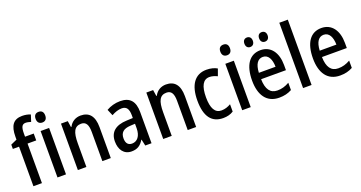

<svg xmlns="http://www.w3.org/2000/svg" viewBox="-42 -1493 3943 2099"><g transform="rotate(-20 1929.5 -443.5)"><path d="M283 -526V-606H182V-642C182 -717 197 -747 239 -747C260 -747 280 -741 300 -735L325 -813C297 -824 266 -831 229 -831C128 -831 83 -772 83 -641V-608L11 -576V-526H83V-66H182V-526Z M414 -811C378 -811 357 -791 357 -749C357 -708 379 -687 414 -687C448 -687 469 -708 469 -749C469 -790 449 -811 414 -811ZM462 -606H363V-66H462Z M830 -616C774 -616 723 -588 696 -534H690L679 -606H600V-66H699V-340C699 -471 727 -530 806 -530C862 -530 885 -488 885 -406V-66H983V-426C983 -555 929 -616 830 -616Z M1290 -616C1232 -616 1176 -600 1130 -573L1161 -500C1203 -523 1242 -536 1280 -536C1334 -536 1359 -502 1359 -427V-395L1287 -392C1156 -387 1087 -329 1087 -220C1087 -126 1134 -56 1223 -56C1291 -56 1331 -83 1365 -140H1368L1384 -66H1457V-429C1457 -552 1405 -616 1290 -616ZM1306 -325 1360 -328V-276C1360 -186 1318 -135 1257 -135C1214 -135 1187 -161 1187 -220C1187 -285 1222 -321 1306 -325Z M1823 -616C1767 -616 1716 -588 1689 -534H1683L1672 -606H1593V-66H1692V-340C1692 -471 1720 -530 1799 -530C1855 -530 1878 -488 1878 -406V-66H1976V-426C1976 -555 1922 -616 1823 -616Z M2290 -56C2335 -56 2375 -66 2409 -88V-173C2374 -153 2340 -141 2299 -141C2225 -141 2188 -206 2188 -333C2188 -463 2224 -530 2298 -530C2327 -530 2358 -521 2389 -506L2418 -586C2387 -604 2346 -616 2294 -616C2159 -616 2087 -513 2087 -332C2087 -145 2157 -56 2290 -56Z M2563 -811C2527 -811 2506 -791 2506 -749C2506 -708 2528 -687 2563 -687C2597 -687 2618 -708 2618 -749C2618 -790 2598 -811 2563 -811ZM2611 -606H2512V-66H2611Z M2783 -741C2783 -704 2804 -685 2832 -685C2860 -685 2881 -704 2881 -741C2881 -777 2860 -796 2832 -796C2804 -796 2783 -778 2783 -741ZM2954 -741C2954 -704 2975 -685 3003 -685C3032 -685 3053 -704 3053 -741C3053 -777 3032 -796 3003 -796C2975 -796 2954 -778 2954 -741ZM2922 -615C2796 -615 2724 -514 2724 -332C2724 -165 2795 -56 2942 -56C2998 -56 3044 -67 3088 -91V-176C3041 -149 2999 -137 2949 -137C2867 -137 2824 -196 2822 -314H3111V-374C3111 -516 3044 -615 2922 -615ZM2922 -537C2986 -537 3016 -473 3017 -388H2823C2828 -489 2864 -537 2922 -537Z M3319 -66V-826H3220V-66Z M3630 -615C3504 -615 3432 -514 3432 -332C3432 -165 3503 -56 3650 -56C3706 -56 3752 -67 3796 -91V-176C3749 -149 3707 -137 3657 -137C3575 -137 3532 -196 3530 -314H3819V-374C3819 -516 3752 -615 3630 -615ZM3630 -537C3694 -537 3724 -473 3725 -388H3531C3536 -489 3572 -537 3630 -537Z"/></g></svg>

Font: Noto Sans Malayalam UI Condensed Medium
Style: Regular
Weight: 500
Width: 3
Designer: Jelle Bosma - Monotype Design Team
Foundry: Monotype Imaging Inc.
Version: Version 2.104